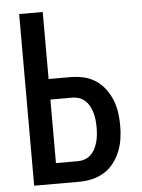

<svg xmlns="http://www.w3.org/2000/svg" viewBox="-53 -777 605 819"><g transform="rotate(-5 250.0 -367.5)"><path d="M60 0V-735H161V-448H254Q282 -448 309.5 -442Q337 -436 361 -420.5Q385 -405 402 -382.5Q419 -360 429.5 -334Q440 -308 444 -280Q448 -252 448 -224Q448 -196 444 -168Q440 -140 429.5 -114Q419 -88 402 -65.5Q385 -43 361 -28Q337 -13 309.5 -6.5Q282 0 254 0ZM254 -88Q270 -88 284.5 -93Q299 -98 310.5 -109Q322 -120 329 -134Q336 -148 340 -163Q344 -178 345.5 -193.5Q347 -209 347 -224Q347 -240 345.5 -255.5Q344 -271 340 -285.5Q336 -300 329 -314Q322 -328 310.5 -339Q299 -350 284.5 -355Q270 -360 254 -360H161V-88Z"/></g></svg>

Font: Iosevka Term Semibold
Style: Regular
Weight: 600
Monospace: yes
Designer: Belleve Invis
Foundry: Belleve Invis
Version: Version 31.4.0